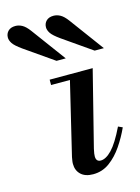

<svg xmlns="http://www.w3.org/2000/svg" viewBox="-199 -788 632 866"><g transform="rotate(-15 117.0 -355.5)"><path d="M127 13Q90 13 70 -6Q50 -25 50 -56Q50 -64 51.5 -72Q53 -80 54 -87L141 -450H248L159 -97Q156 -84 155 -76Q154 -68 154 -63Q154 -38 176 -38Q200 -38 228 -67Q256 -96 290 -166L310 -157Q291 -115 264.5 -76Q238 -37 204 -12Q170 13 127 13ZM47 -425V-450H236V-425ZM277 -524 142 -618Q111 -640 101.5 -654.5Q92 -669 92 -682Q92 -700 104 -712Q116 -724 138 -724Q154 -724 169.5 -715.5Q185 -707 202 -684L320 -524ZM99 -524 -36 -618Q-67 -640 -76.5 -654.5Q-86 -669 -86 -682Q-86 -700 -74 -712Q-62 -724 -40 -724Q-24 -724 -8.5 -715.5Q7 -707 24 -684L142 -524Z"/></g></svg>

Font: Libre Bodoni
Style: Italic
Weight: 400
Italic angle: -13°
Designer: Pablo Impallari, Rodrigo Fuenzalida
Foundry: Impallari Type
Version: Version 2.005;gftools[0.9.23]